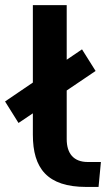

<svg xmlns="http://www.w3.org/2000/svg" viewBox="-62 -739 426 759"><path d="M279.3 0H327.6L336.9 -98.6H285.2C228.5 -98.6 201.7 -132.8 201.7 -189V-381.3L315.9 -458.5L262.2 -543.9L201.7 -502.9V-718.8H67.9V-412.6L-42 -337.9L11.2 -252.9L67.9 -291V-206.5C67.9 -73.7 124.5 0 279.3 0Z"/></svg>

Font: Winston SemiBold
Style: Regular
Weight: 600
Designer: Vernon Adams, Kim Jin-seong, David Berlow, Cristiano Sobral
Foundry: The Winston Project Authors
Version: Version 3.004